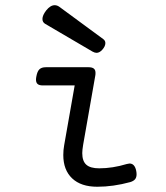

<svg xmlns="http://www.w3.org/2000/svg" viewBox="-20 -711 640 742"><path d="M379.4 -559.6Q387.2 -553.7 387.2 -544.4Q387.2 -532.2 375.5 -519Q364.7 -506.8 353 -506.8Q346.2 -506.8 337.4 -511.7L154.8 -618.7Q144 -625 144 -637.7Q144 -651.9 158.7 -670.9Q174.8 -690.9 191.4 -690.9Q200.7 -690.9 209.5 -684.6ZM349.1 -429.2Q349.1 -422.4 348.1 -418L301.3 -151.4Q297.9 -130.9 297.9 -119.1Q297.9 -88.4 313.5 -74.5Q329.1 -60.5 363.3 -60.5Q415 -60.5 469.7 -77.1Q477.5 -79.1 480.5 -79.1Q500.5 -79.1 506.3 -51.3Q507.8 -43.9 507.8 -37.6Q507.8 -25.4 502 -18.3Q496.1 -11.2 483.4 -7.3Q417.5 10.7 356 10.7Q293 10.7 258.8 -21.7Q224.6 -54.2 224.6 -111.8Q224.6 -131.3 228 -149.9L268.6 -380.9H145Q131.8 -380.9 125.5 -386.2Q119.1 -391.6 119.1 -403.3Q119.1 -408.7 120.6 -416Q124 -435.1 132.3 -443.1Q140.6 -451.2 157.2 -451.2H322.3Q335.9 -451.2 342.5 -446Q349.1 -440.9 349.1 -429.2Z"/></svg>

Font: Courier Prime Sans
Style: Italic
Weight: 400
Italic angle: -10°
Designer: Alan Dague-Greene
Foundry: Quote-Unquote Apps
Version: Version 3.020